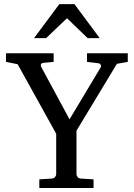

<svg xmlns="http://www.w3.org/2000/svg" viewBox="-20 -936 666 956"><path d="M616.2 -627.9 562 -618.2 360.8 -285.2V-68.8Q360.8 -61.5 366.2 -54.7Q371.6 -47.9 381.8 -46.9L445.8 -43V0H175.8V-43L237.8 -46.9Q248.5 -47.9 254.2 -54.7Q259.8 -61.5 259.8 -68.8V-270L67.9 -616.2L9.8 -627.9V-670.9H247.1V-627.9L196.8 -623Q185.1 -621.6 183.6 -615.2Q182.1 -608.9 185.1 -603L326.2 -341.8L481 -600.1Q485.4 -607.4 481 -614Q476.6 -620.6 469.2 -621.1L413.1 -627.9V-670.9H616.2ZM476.6 -746.1H416.5L313.5 -845.2L209.5 -746.1H149.4L275.4 -915.5H350.6Z"/></svg>

Font: Charis
Style: Regular
Weight: 400
Designer: Walt Agee, Miriam Martin, Annie Olsen, Victor Gaultney, Lorna Priest, Alan Ward, Bob Hallissy, Martin Hosken, Sharon Cor
Foundry: SIL Global
Version: Version 7.000